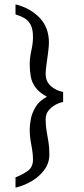

<svg xmlns="http://www.w3.org/2000/svg" viewBox="-20 -776 384 879"><path d="M51 -756Q117 -740 160.5 -695.5Q204 -651 204 -580Q204 -565 200.5 -537.5Q197 -510 193 -482.5Q189 -455 189 -438Q189 -402 214 -381Q239 -360 269 -355V-309Q251 -306 232.5 -295.5Q214 -285 201.5 -269Q189 -253 189 -230Q189 -200 193.5 -175Q198 -150 202 -125Q206 -100 206 -69Q206 -30 183.5 1Q161 32 125.5 53Q90 74 51 83V36Q80 25 105.5 7.5Q131 -10 131 -45Q131 -74 123.5 -112Q116 -150 116 -184Q116 -202 121 -230Q126 -258 143 -286.5Q160 -315 195 -333Q160 -352 143 -375Q126 -398 121 -425Q116 -452 116 -483Q116 -510 123.5 -544.5Q131 -579 131 -606Q131 -644 119.5 -664Q108 -684 90 -694Q72 -704 51 -710Z"/></svg>

Font: Narnoor
Style: Regular
Weight: 400
Designer: S. Sridhar Murthy
Foundry: SIL International
Version: Version 3.000